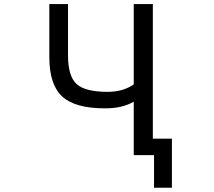

<svg xmlns="http://www.w3.org/2000/svg" viewBox="-20 -752 1040 933"><path d="M310.5 -483.4Q310.5 -381.8 352.1 -343.8Q393.6 -305.7 502.9 -305.7Q578.1 -305.7 629.9 -341.8V-732.4H722.7V-78.1H815.4V160.2H728.5V2H715.8H685.5H629.9V-257.8Q572.3 -224.6 488.3 -225.6Q344.7 -225.6 282.2 -283.2Q219.7 -340.8 219.7 -474.6V-732.4H310.5Z"/></svg>

Font: GenEi Gothic M Regular
Style: Regular
Weight: 400
Designer: o_tamon (Modified); [Source Han Sans]
Ryoko NISHIZUKA  (kana & ideographs); Paul D. Hunt (Latin, Greek & Cyrillic); Wenl
Version: Version 1.1a;Original Version 1.004